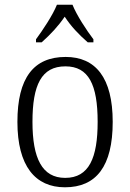

<svg xmlns="http://www.w3.org/2000/svg" viewBox="-20 -786 553 816"><path d="M133 -619V-606H157C196 -641 227 -674 255 -715C282 -674 313 -641 353 -606H377V-619C348 -657 306 -721 288 -766H222C204 -721 161 -657 133 -619ZM256 10C389 10 459 -79 459 -268C459 -456 386 -544 259 -544C123 -544 54 -455 54 -268C54 -80 130 10 256 10ZM257 -30C159 -30 118 -113 118 -268C118 -425 156 -504 258 -504C357 -504 395 -426 395 -268C395 -116 359 -30 257 -30Z"/></svg>

Font: Noto Serif Khmer SemiCondensed Light
Style: Regular
Weight: 300
Width: 4
Designer: Danh Hong and the Monotype Design Team
Foundry: Monotype Imaging Inc.
Version: Version 2.004